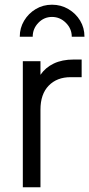

<svg xmlns="http://www.w3.org/2000/svg" viewBox="-20 -796 379 816"><path d="M77 0H152V-330Q152 -396 187 -432Q222 -468 280 -468H327V-543H293Q244 -543 208.5 -526Q173 -509 152 -478V-536H77ZM64 -640H119Q119 -674 143 -699Q167 -724 201 -724Q235 -724 260 -699Q285 -674 285 -640H339Q339 -678 320.5 -708.5Q302 -739 270.5 -757.5Q239 -776 201 -776Q163 -776 132 -757.5Q101 -739 82.5 -708Q64 -677 64 -640Z"/></svg>

Font: Plus Jakarta Sans
Style: Regular
Weight: 400
Designer: Gumpita Rahayu
Foundry: Tokotype
Version: Version 2.004; ttfautohint (v1.8.3)